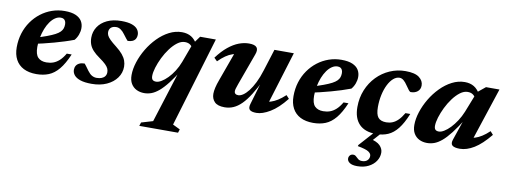

<svg xmlns="http://www.w3.org/2000/svg" viewBox="-59 -777 3567 1354"><g transform="rotate(10 1724.0 -100.0)"><path d="M295 -409Q274.5 -409 255.2 -396.2Q236 -383.5 220 -361Q204 -338.5 192.2 -309Q180.5 -279.5 173.8 -245.8Q167 -212 167 -177Q167 -124 188.2 -102.2Q209.5 -80.5 248.5 -80.5Q275 -80.5 297.2 -88.5Q319.5 -96.5 340 -115Q360.5 -133.5 380 -166.5H415Q385.5 -97 352.8 -57.8Q320 -18.5 281 -2.8Q242 13 193 13Q139 13 101.2 -6.2Q63.5 -25.5 44 -62Q24.5 -98.5 24.5 -149.5Q24.5 -202.5 39.2 -249.8Q54 -297 81 -335.5Q108 -374 144.5 -402Q181 -430 224.2 -445Q267.5 -460 314.5 -460Q363.5 -460 393.5 -446.8Q423.5 -433.5 437 -411.2Q450.5 -389 450.5 -361Q450.5 -337.5 441.8 -313.8Q433 -290 417.5 -272Q386 -260 351 -249Q316 -238 279.2 -227.8Q242.5 -217.5 205.5 -208.8Q168.5 -200 132.5 -192.5L134.5 -236.5Q185.5 -251.5 220.5 -264.5Q255.5 -277.5 277.8 -289.2Q300 -301 311.8 -313Q323.5 -325 328 -338.2Q332.5 -351.5 332.5 -367Q332.5 -380.5 328.2 -389.8Q324 -399 316 -404Q308 -409 295 -409Z M516.5 -119.5Q521.5 -114 528.5 -104.5Q535.5 -95 551.5 -73Q567.5 -51.5 583.2 -43Q599 -34.5 616.5 -34.5Q637 -34.5 652.2 -40.5Q667.5 -46.5 676 -58.2Q684.5 -70 684.5 -86.5Q684.5 -100 679 -112.8Q673.5 -125.5 658 -140.8Q642.5 -156 612.5 -177Q583 -197.5 564.8 -217.5Q546.5 -237.5 538.5 -259.5Q530.5 -281.5 530.5 -308Q530.5 -350.5 553 -385Q575.5 -419.5 618.2 -439.8Q661 -460 720.5 -460Q767 -460 795.5 -450Q824 -440 837 -422.5Q850 -405 850 -383.5Q850 -367 842.8 -354.8Q835.5 -342.5 821.2 -336Q807 -329.5 786.5 -329.5Q782 -334.5 774.5 -343.5Q767 -352.5 753 -371.5Q739.5 -390.5 724 -401Q708.5 -411.5 693 -411.5Q667 -411.5 653.8 -399.2Q640.5 -387 640.5 -366.5Q640.5 -354.5 646.2 -342.5Q652 -330.5 667.8 -314.8Q683.5 -299 714 -275.5Q744 -252 761.5 -230.8Q779 -209.5 786.5 -188.5Q794 -167.5 794 -145.5Q794 -101 768 -65Q742 -29 696 -8Q650 13 588.5 13Q539 13 508.2 2.8Q477.5 -7.5 463.2 -25Q449 -42.5 449 -63.5Q449 -80.5 456.8 -93Q464.5 -105.5 479.8 -112.5Q495 -119.5 516.5 -119.5Z M1062.5 196.5 1188.5 -202H1203Q1162.5 -135.5 1129.5 -93.2Q1096.5 -51 1068.8 -28Q1041 -5 1016 4Q991 13 965.5 13Q934.5 13 909.8 0.8Q885 -11.5 870.5 -35.8Q856 -60 856 -97Q856 -141 872 -190.5Q888 -240 916 -287Q944 -334 981.8 -372.5Q1019.5 -411 1063.8 -433.8Q1108 -456.5 1155 -456.5Q1193.5 -456.5 1221.5 -439.5Q1249.5 -422.5 1270.5 -383.5L1247.5 -350Q1241 -368.5 1226 -380Q1211 -391.5 1187 -391.5Q1160 -391.5 1133.2 -371.5Q1106.5 -351.5 1082.5 -319.2Q1058.5 -287 1040.2 -249.5Q1022 -212 1011.2 -176.8Q1000.5 -141.5 1000.5 -116.5Q1000.5 -97.5 1008.8 -89.2Q1017 -81 1034.5 -81Q1050.5 -81 1071.8 -93.5Q1093 -106 1115.5 -128.8Q1138 -151.5 1158 -182.8Q1178 -214 1192 -251L1243 -389L1285.5 -447H1398L1205 196L1257.5 221.5L1249.5 246.5H972L980 221Z M1717 -42 1774.5 -237 1781.5 -229.5Q1748.5 -162.5 1719.2 -115.8Q1690 -69 1661.5 -40.8Q1633 -12.5 1603.5 0.2Q1574 13 1540.5 13Q1491 13 1469 -9.5Q1447 -32 1447 -67.5Q1447 -86.5 1452.8 -111.8Q1458.5 -137 1471 -170.5L1557.5 -409.5L1584 -372Q1556.5 -373 1532 -365Q1507.5 -357 1483.2 -340.2Q1459 -323.5 1432.5 -297L1410 -319Q1448.5 -370.5 1486.5 -401.2Q1524.5 -432 1561.5 -446Q1598.5 -460 1634 -460Q1675.5 -460 1689.2 -443.5Q1703 -427 1690.5 -393L1607.5 -164.5Q1600 -143.5 1596.5 -131.5Q1593 -119.5 1593 -111.5Q1593 -100.5 1600.2 -94Q1607.5 -87.5 1621 -87.5Q1637 -87.5 1656 -100.2Q1675 -113 1694.8 -138.2Q1714.5 -163.5 1733.5 -201.8Q1752.5 -240 1768.5 -291.5L1817.5 -447H1956.5L1830.5 -37L1809 -75.5Q1832.5 -76 1856 -83.2Q1879.5 -90.5 1904.5 -106.2Q1929.5 -122 1957 -147.5L1978 -124.5Q1921 -52.5 1866.2 -19.8Q1811.5 13 1769 13Q1733.5 13 1720.8 0.5Q1708 -12 1717 -42Z M2277 -409Q2256.5 -409 2237.2 -396.2Q2218 -383.5 2202 -361Q2186 -338.5 2174.2 -309Q2162.5 -279.5 2155.8 -245.8Q2149 -212 2149 -177Q2149 -124 2170.2 -102.2Q2191.5 -80.5 2230.5 -80.5Q2257 -80.5 2279.2 -88.5Q2301.5 -96.5 2322 -115Q2342.5 -133.5 2362 -166.5H2397Q2367.5 -97 2334.8 -57.8Q2302 -18.5 2263 -2.8Q2224 13 2175 13Q2121 13 2083.2 -6.2Q2045.5 -25.5 2026 -62Q2006.5 -98.5 2006.5 -149.5Q2006.5 -202.5 2021.2 -249.8Q2036 -297 2063 -335.5Q2090 -374 2126.5 -402Q2163 -430 2206.2 -445Q2249.5 -460 2296.5 -460Q2345.5 -460 2375.5 -446.8Q2405.5 -433.5 2419 -411.2Q2432.5 -389 2432.5 -361Q2432.5 -337.5 2423.8 -313.8Q2415 -290 2399.5 -272Q2368 -260 2333 -249Q2298 -238 2261.2 -227.8Q2224.5 -217.5 2187.5 -208.8Q2150.5 -200 2114.5 -192.5L2116.5 -236.5Q2167.5 -251.5 2202.5 -264.5Q2237.5 -277.5 2259.8 -289.2Q2282 -301 2293.8 -313Q2305.5 -325 2310 -338.2Q2314.5 -351.5 2314.5 -367Q2314.5 -380.5 2310.2 -389.8Q2306 -399 2298 -404Q2290 -409 2277 -409Z M2534 259.5Q2497.5 259.5 2479.8 247.2Q2462 235 2462 217Q2462 204 2470.5 194.2Q2479 184.5 2494 184.5Q2506 184.5 2514.5 192.8Q2523 201 2533.2 209.5Q2543.5 218 2561.5 218Q2585.5 218 2599 205.2Q2612.5 192.5 2612.5 173Q2612.5 156 2592.8 143Q2573 130 2514.5 119.5L2517 111L2638 -24H2685L2567.5 107.5L2582.5 50.5Q2641 63 2663.2 86Q2685.5 109 2685.5 137Q2685.5 169 2667 197Q2648.5 225 2614.5 242.2Q2580.5 259.5 2534 259.5ZM2721.5 -406.5Q2698 -406.5 2677 -388Q2656 -369.5 2640 -337.5Q2624 -305.5 2615 -264Q2606 -222.5 2606 -177Q2606 -124 2624 -102.2Q2642 -80.5 2682 -80.5Q2705.5 -80.5 2726.2 -88.8Q2747 -97 2766.5 -116.2Q2786 -135.5 2805 -168H2839.5Q2811.5 -99 2780.2 -59.5Q2749 -20 2711.2 -3.5Q2673.5 13 2626 13Q2546 13 2504.8 -29.5Q2463.5 -72 2463.5 -152Q2463.5 -218.5 2486.8 -274.8Q2510 -331 2550.2 -372.5Q2590.5 -414 2643.2 -437Q2696 -460 2755 -460Q2822.5 -460 2853 -436.5Q2883.5 -413 2883.5 -379.5Q2883.5 -352 2864.5 -336.2Q2845.5 -320.5 2816 -320.5Q2809.5 -320.5 2801 -330.8Q2792.5 -341 2778.5 -362Q2764.5 -383.5 2750.5 -395Q2736.5 -406.5 2721.5 -406.5Z M3167.5 -43 3222.5 -204.5H3231Q3189.5 -137 3156.2 -94.2Q3123 -51.5 3095 -28.2Q3067 -5 3041.8 4Q3016.5 13 2990.5 13Q2959.5 13 2934.8 0.8Q2910 -11.5 2895.5 -35.8Q2881 -60 2881 -97Q2881 -141 2897 -190.5Q2913 -240 2941 -287Q2969 -334 3006.8 -372.5Q3044.5 -411 3088.8 -433.8Q3133 -456.5 3180 -456.5Q3218.5 -456.5 3246.5 -439.5Q3274.5 -422.5 3295.5 -383.5L3272.5 -350Q3266 -368.5 3251 -380Q3236 -391.5 3212 -391.5Q3185 -391.5 3158.2 -371.5Q3131.5 -351.5 3107.5 -319.2Q3083.5 -287 3065.2 -249.5Q3047 -212 3036.2 -176.8Q3025.5 -141.5 3025.5 -116.5Q3025.5 -97.5 3033.8 -89.2Q3042 -81 3059 -81Q3075 -81 3096.2 -93.8Q3117.5 -106.5 3139.5 -129.5Q3161.5 -152.5 3181.8 -183.5Q3202 -214.5 3216.5 -250L3276 -401L3332.5 -447H3429L3293.5 -36L3271.5 -75.5Q3295 -75.5 3318.2 -82.8Q3341.5 -90 3366.2 -105.5Q3391 -121 3418.5 -147L3439 -124Q3380 -51.5 3327 -19.2Q3274 13 3225.5 13Q3185.5 13 3171.2 0Q3157 -13 3167.5 -43Z"/></g></svg>

Font: Newsreader 16pt 16pt
Style: Bold Italic
Weight: 700
Italic angle: -17°
Version: Version 1.003